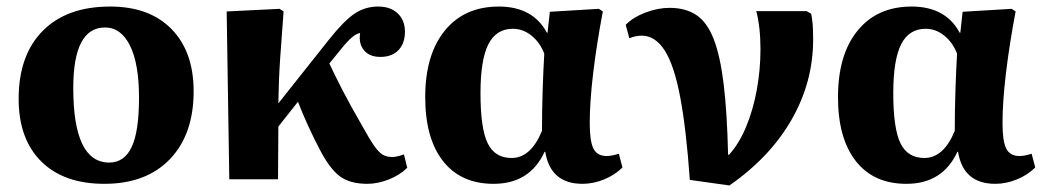

<svg xmlns="http://www.w3.org/2000/svg" viewBox="-20 -548 3202 587"><path d="M299 14Q175 14 106 -54.5Q37 -123 37 -246Q37 -379 110.5 -453.5Q184 -528 317 -528Q437 -528 504.5 -459Q572 -390 572 -269Q572 -137 499.5 -61.5Q427 14 299 14ZM314 -51Q360 -51 382.5 -98.5Q405 -146 405 -249Q405 -353 377.5 -408.5Q350 -464 301 -464Q204 -464 204 -279Q204 -51 314 -51Z M1103 14Q1050 14 1019 -9Q988 -32 957 -92Q941 -122 922 -163.5Q903 -205 891 -237L831 -161L830 0H681L673 -513L835 -521L847 -513Q841 -436 836.5 -369Q832 -302 831 -232L985 -426Q1031 -484 1063.5 -506Q1096 -528 1136 -528Q1174 -528 1196 -507Q1218 -486 1218 -451Q1218 -415 1198 -394.5Q1178 -374 1143 -374Q1110 -374 1093 -394Q1076 -414 1081 -447Q1060 -445 1022 -397L987 -354Q1003 -319 1026.5 -273.5Q1050 -228 1088 -162Q1110 -122 1124.5 -101.5Q1139 -81 1151 -74.5Q1163 -68 1179 -68Q1193 -68 1215 -76L1225 -35Q1203 -13 1169 0.5Q1135 14 1103 14Z M1489 14Q1389 14 1334.5 -55.5Q1280 -125 1280 -251Q1280 -381 1340 -454.5Q1400 -528 1505 -528Q1609 -528 1652 -448H1654L1661 -512L1811 -521L1823 -513Q1804 -412 1793.5 -324.5Q1783 -237 1783 -171Q1783 -116 1794.5 -93.5Q1806 -71 1835 -71Q1850 -71 1872 -78L1883 -36Q1860 -13 1827 0.5Q1794 14 1761 14Q1663 14 1647 -84H1645Q1600 14 1489 14ZM1544 -65Q1603 -65 1637 -148Q1637 -208 1639 -270.5Q1641 -333 1644 -384Q1631 -418 1605 -439Q1579 -460 1548 -460Q1497 -460 1473 -412.5Q1449 -365 1449 -263Q1449 -155 1471 -110Q1493 -65 1544 -65Z M2210 19 2089 2Q2078 -154 2059.5 -251.5Q2041 -349 2012 -394Q1983 -439 1942 -439Q1923 -439 1904 -431L1893 -472Q1915 -495 1953 -509.5Q1991 -524 2027 -524Q2076 -524 2109 -502Q2142 -480 2162 -428.5Q2182 -377 2192.5 -290.5Q2203 -204 2206 -75H2209Q2239 -108 2260.5 -159Q2282 -210 2293.5 -272Q2305 -334 2305 -398Q2305 -432 2301.5 -462.5Q2298 -493 2292 -514H2446L2460 -506Q2463 -492 2464.5 -474.5Q2466 -457 2466 -427Q2466 -297 2400 -182Q2334 -67 2210 19Z M2751 14Q2651 14 2596.5 -55.5Q2542 -125 2542 -251Q2542 -381 2602 -454.5Q2662 -528 2767 -528Q2871 -528 2914 -448H2916L2923 -512L3073 -521L3085 -513Q3066 -412 3055.5 -324.5Q3045 -237 3045 -171Q3045 -116 3056.5 -93.5Q3068 -71 3097 -71Q3112 -71 3134 -78L3145 -36Q3122 -13 3089 0.5Q3056 14 3023 14Q2925 14 2909 -84H2907Q2862 14 2751 14ZM2806 -65Q2865 -65 2899 -148Q2899 -208 2901 -270.5Q2903 -333 2906 -384Q2893 -418 2867 -439Q2841 -460 2810 -460Q2759 -460 2735 -412.5Q2711 -365 2711 -263Q2711 -155 2733 -110Q2755 -65 2806 -65Z"/></svg>

Font: Literata 36pt
Style: Bold
Weight: 700
Designer: Latin by Veronika Burian and Jose Scaglione. Greek by Irene Vlachou. Cyrillic by Vera Evstafieva.
Foundry: TypeTogether
Version: Version 3.002